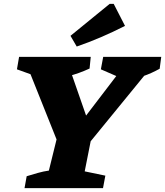

<svg xmlns="http://www.w3.org/2000/svg" viewBox="-20 -966 848 986"><path d="M298 -181 123 -619 134 -663H321L439 -324H385L644 -663H755L750 -613L397 -181ZM106 0 117 -61Q146 -70 174.5 -78Q203 -86 231 -90L286 -313H460L415 -86L521 -64L509 0ZM222 -554 67 -610 78 -674H446L440 -614Q386 -589 331.5 -575Q277 -561 222 -554ZM629 -553 498 -610 510 -674H808L800 -613Q757 -589 714 -574.5Q671 -560 629 -553ZM374 -727 342 -782 543 -946H564L622 -833Q561 -802 499.5 -775.5Q438 -749 374 -727Z"/></svg>

Font: Piazzolla Thin Black
Style: Italic
Weight: 900
Italic angle: -11.3°
Version: Version 2.005